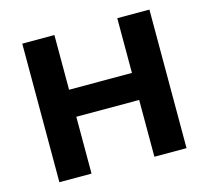

<svg xmlns="http://www.w3.org/2000/svg" viewBox="-101 -818 1019 937"><g transform="rotate(-15 408.5 -350.0)"><path d="M567.3 0V-700H729.7V0ZM87.3 0V-700H249.7V0ZM237.3 -287V-423.6H579.1V-287Z"/></g></svg>

Font: Montserrat Thin
Style: Regular
Weight: 100
Designer: Julieta Ulanovsky
Foundry: Julieta Ulanovsky
Version: Version 9.000